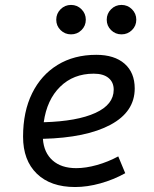

<svg xmlns="http://www.w3.org/2000/svg" viewBox="-20 -750 626 780"><path d="M289.6 -66.9Q328.6 -66.9 373.8 -79.6Q418.9 -92.3 460.4 -114.7L488.8 -46.4Q441.4 -20 387.9 -5.1Q334.5 9.8 285.2 9.8Q185.5 9.8 129.6 -44.4Q73.7 -98.6 73.7 -194.8Q73.7 -296.4 110.4 -370.8Q147 -445.3 213.9 -486.3Q280.8 -527.3 371.1 -527.3Q444.8 -527.3 486.1 -491.2Q527.3 -455.1 527.3 -390.6Q527.3 -295.9 429 -243.2Q330.6 -190.4 154.3 -186Q158.2 -129.9 193.6 -98.4Q229 -66.9 289.6 -66.9ZM157.7 -253.4Q293.5 -257.3 367.7 -291.3Q441.9 -325.2 441.9 -385.7Q441.9 -416 420.9 -433.3Q399.9 -450.7 360.8 -450.7Q278.3 -450.7 224.4 -397.7Q170.4 -344.7 157.7 -253.4ZM268.6 -610.4Q243.7 -610.4 226.1 -627.7Q208.5 -645 208.5 -669.9Q208.5 -694.8 226.1 -712.4Q243.7 -730 268.6 -730Q293.5 -730 311 -712.4Q328.6 -694.8 328.6 -669.9Q328.6 -645 311 -627.7Q293.5 -610.4 268.6 -610.4ZM473.6 -610.4Q448.7 -610.4 431.2 -627.7Q413.6 -645 413.6 -669.9Q413.6 -694.8 431.2 -712.4Q448.7 -730 473.6 -730Q498.5 -730 516.1 -712.4Q533.7 -694.8 533.7 -669.9Q533.7 -645 516.1 -627.7Q498.5 -610.4 473.6 -610.4Z"/></svg>

Font: Cascadia Code NF SemiLight
Style: Italic
Weight: 350
Italic angle: -10°
Monospace: yes
Designer: Aaron Bell
Foundry: Saja Typeworks
Version: Version 2404.023; ttfautohint (v1.8.4)